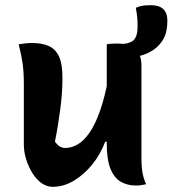

<svg xmlns="http://www.w3.org/2000/svg" viewBox="-20 -711 666 741"><path d="M104 -545Q142 -545 168 -533.5Q194 -522 207.5 -493.5Q221 -465 221 -411Q221 -381 219 -352Q217 -323 213 -292.5Q209 -262 204 -230.5Q199 -199 192 -164Q201 -152 210.5 -146Q220 -140 232 -140Q256 -140 279.5 -153.5Q303 -167 325.5 -199Q348 -231 367 -286Q386 -341 401 -424V-164H386Q367 -114 335 -75Q303 -36 264 -13Q225 10 183 10Q160 10 140 -4.5Q120 -19 105 -43Q90 -67 81 -96Q72 -125 72 -154Q72 -193 72 -231.5Q72 -270 72 -309Q72 -348 72 -386Q72 -432 67.5 -464.5Q63 -497 52 -540Q65 -542 77 -543.5Q89 -545 104 -545ZM430 -543Q466 -543 487 -532.5Q508 -522 517 -503Q526 -484 526 -457Q526 -392 526 -331Q526 -270 526 -213Q526 -156 526 -99Q526 -81 527.5 -63Q529 -45 533.5 -28.5Q538 -12 544 0Q538 1 531 2.5Q524 4 517.5 4.5Q511 5 504 5Q471 5 445.5 -10Q420 -25 406 -60.5Q392 -96 392 -158Q392 -224 392 -290.5Q392 -357 392 -420.5Q392 -484 392 -540Q400 -542 406 -542Q412 -542 417.5 -542.5Q423 -543 430 -543ZM504 -681Q511 -684 519.5 -686.5Q528 -689 538.5 -690Q549 -691 562 -691Q594 -691 610 -676Q626 -661 626 -631Q626 -588 611 -561Q596 -534 570 -517Q546 -502 522 -496Q498 -490 474 -490Q471 -490 468 -490Q465 -490 462 -490Q459 -490 456 -490Q456 -496 456 -501.5Q456 -507 456 -513Q456 -519 456 -526.5Q456 -534 456 -542Q464 -542 473 -544.5Q482 -547 491 -552Q500 -558 505.5 -571.5Q511 -585 511 -611Q511 -629 509.5 -645.5Q508 -662 504 -681Z"/></svg>

Font: Recursive Casual
Style: Bold
Weight: 700
Version: Version 1.085